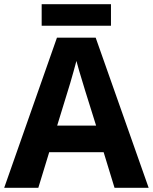

<svg xmlns="http://www.w3.org/2000/svg" viewBox="-20 -897 730 917"><path d="M527 0 475 -170H215L163 0H0L252 -717H437L690 0ZM387 -463Q382 -480 374 -506Q366 -532 358 -559Q350 -586 345 -606Q340 -586 331.5 -556.5Q323 -527 315.5 -500.5Q308 -474 304 -463L253 -297H439ZM510 -877V-774H179V-877Z"/></svg>

Font: Noto Sans Bengali UI
Style: Bold
Weight: 700
Designer: Jelle Bosma - Monotype Design Team
Foundry: Monotype Imaging Inc.
Version: Version 2.003; ttfautohint (v1.8.4.7-5d5b)